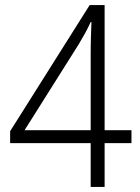

<svg xmlns="http://www.w3.org/2000/svg" viewBox="-20 -738 553 758"><path d="M499 -173H393V0H338V-173H20V-220L334 -718H393V-224H499ZM338 -518Q338 -562 339 -592Q340 -622 341 -651H338Q327 -627 315.5 -606Q304 -585 290 -562L77 -224H338Z"/></svg>

Font: Noto Sans Lao SemiCondensed Light
Style: Regular
Weight: 300
Width: 4
Designer: Monotype Design Team
Foundry: Monotype Imaging Inc.
Version: Version 2.003; ttfautohint (v1.8.4.7-5d5b)